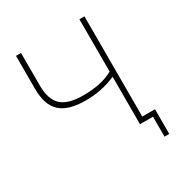

<svg xmlns="http://www.w3.org/2000/svg" viewBox="-193 -850 1063 1125"><g transform="rotate(-30 338.5 -287.5)"><path d="M540 -32H626V135H594V0H506V-321Q411 -279 302 -279Q184 -279 130.5 -328.5Q77 -378 77 -486V-710H111V-490Q111 -396 156 -354Q201 -312 303 -312Q429 -312 506 -356V-710H540Z"/></g></svg>

Font: Raleway-v4020 ExtraLight
Style: Regular
Weight: 275
Designer: Matt McInerney, Pablo Impallari, Rodrigo Fuenzalida
Foundry: Matt McInerney, Pablo Impallari, Rodrigo Fuenzalida
Version: Version 4.020;PS 004.020;hotconv 1.0.88;makeotf.lib2.5.64775